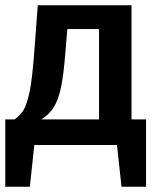

<svg xmlns="http://www.w3.org/2000/svg" viewBox="-20 -549 596 727"><path d="M478 -97V-529H123L109 -342C104 -281 99 -234 92 -201C85 -168 77 -145 69 -132C60 -118 49 -106 35 -97H0V158H93L110 0H423L440 158H533V-97ZM355 -97H137C157 -110 173 -125 184 -144C207 -180 219 -240 228 -355L235 -439H355Z"/></svg>

Font: Fira Sans Medium
Style: Regular
Weight: 500
Designer: Carrois Corporate & Edenspiekermann AG
Foundry: Carrois Corporate GbR & Edenspiekermann AG
Version: Version 4.203